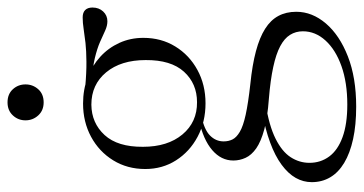

<svg xmlns="http://www.w3.org/2000/svg" viewBox="-242 -438 942 497"><g transform="rotate(-90 228.5 -190.0)"><path d="M200.5 261.5Q153 261.5 116.5 253.5Q80 245.5 55 230.5Q30 215.5 17.5 194.2Q5 173 5 146.5Q5 124.5 16 105Q27 85.5 50 68.5Q73 51.5 107.5 38.8Q142 26 189 17.5L219.5 12.5L208 27Q151 36 117.5 52.8Q84 69.5 69.5 92Q55 114.5 55 140.5Q55 169.5 71.5 191.8Q88 214 121.5 226.2Q155 238.5 206 238.5Q262.5 238.5 305 223.5Q347.5 208.5 371.5 182.2Q395.5 156 395.5 123.5Q395.5 105 386.2 90.2Q377 75.5 356.8 64.8Q336.5 54 303 46.8Q269.5 39.5 221 35.5Q172.5 32 141.2 23.5Q110 15 92.5 2.8Q75 -9.5 68 -24.8Q61 -40 61 -56.5Q61 -88 88 -111.2Q115 -134.5 166 -145.5L176 -139Q141 -132 125.8 -117Q110.5 -102 110.5 -81.5Q110.5 -69 115.5 -58.8Q120.5 -48.5 135.2 -39.8Q150 -31 179.8 -24.5Q209.5 -18 259 -12.5Q308.5 -7.5 344 2Q379.5 11.5 402 25.8Q424.5 40 435.2 60Q446 80 446 106.5Q446 147.5 415.8 183Q385.5 218.5 330.5 240Q275.5 261.5 200.5 261.5ZM209 -128.5Q161 -128.5 122.5 -149Q84 -169.5 61.5 -204.8Q39 -240 39 -284.5Q39 -331 61.5 -367.5Q84 -404 122.5 -424.8Q161 -445.5 208.5 -445.5Q244.5 -445.5 275.5 -433.8Q306.5 -422 329.5 -401Q352.5 -380 365.5 -351.5Q378.5 -323 378.5 -289.5Q378.5 -243 356.2 -206.8Q334 -170.5 295.5 -149.5Q257 -128.5 209 -128.5ZM212 -150.5Q260 -150.5 290.8 -184.2Q321.5 -218 321 -283.5Q321 -347.5 289.2 -385.8Q257.5 -424 205.5 -424Q158 -423.5 127 -389.8Q96 -356 96.5 -290.5Q96.5 -226.5 128.5 -188.2Q160.5 -150 212 -150.5ZM265 -422 250 -440Q288.5 -436.5 316.8 -436.8Q345 -437 365.2 -439.2Q385.5 -441.5 401.5 -444Q417.5 -446.5 431.5 -446.5Q444 -446.5 450.5 -440Q457 -433.5 457 -421Q457 -404.5 446.8 -393.5Q436.5 -382.5 421.5 -382.5Q410 -382.5 397.5 -388.2Q385 -394 368 -401.5Q351 -409 326.2 -415Q301.5 -421 265 -422ZM211.5 -547.5Q190.5 -547.5 177.8 -561.5Q165 -575.5 165 -594.5Q165 -613.5 177.8 -627.2Q190.5 -641 211.5 -641Q233 -641 245.5 -627.2Q258 -613.5 258 -594.5Q258 -575.5 245.5 -561.5Q233 -547.5 211.5 -547.5Z"/></g></svg>

Font: Newsreader 24pt Light
Style: Regular
Weight: 300
Designer: Hugues Gentile
Foundry: Production Type
Version: Version 1.003